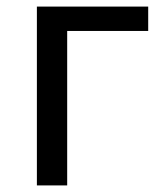

<svg xmlns="http://www.w3.org/2000/svg" viewBox="-20 -563 499 583"><path d="M92 0V-543H430V-469H184V0Z"/></svg>

Font: Farlight84_Sys_V01
Style: Regular
Weight: 400
Designer: Ryoko NISHIZUKA  (kana, bopomofo & ideographs); Paul D. Hunt (Latin, Greek & Cyrillic); Sandoll Communications , Soo-you
Foundry: Adobe
Version: Version 2.004;October 29, 2024;FontCreator 14.0.0.2814 64-bi